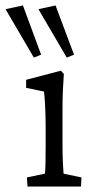

<svg xmlns="http://www.w3.org/2000/svg" viewBox="-70 -681 344 701"><path d="M30.3 0 28.3 -33.2 93.8 -46.9Q94.7 -50.8 95.2 -59.1Q95.7 -67.4 96.2 -89.4Q96.7 -111.3 96.7 -152.3V-213.9Q96.7 -257.8 94.7 -294.4Q92.8 -331.1 90.8 -346.7L25.4 -360.4V-389.6L152.3 -422.9L163.1 -411.1Q161.1 -380.9 159.7 -352.1Q158.2 -323.2 158.2 -284.2V-161.1Q158.2 -113.3 159.7 -84Q161.1 -54.7 162.1 -46.9L227.5 -33.2L225.6 0ZM173.8 -470.7 70.3 -647.5 132.8 -661.1 200.2 -481.4ZM53.7 -470.7 -49.8 -647.5 13.7 -661.1 80.1 -481.4Z"/></svg>

Font: Crimson Pro Light
Style: Regular
Weight: 300
Designer: Jacques Le Bailly
Foundry: Baron von Fonthausen
Version: Version 1.003